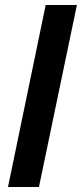

<svg xmlns="http://www.w3.org/2000/svg" viewBox="-20 -749 328 769"><path d="M163 -729H288L136 0H12Z"/></svg>

Font: Mona Sans SemiBold
Style: Italic
Weight: 600
Italic angle: -11.7°
Designer: Deni Anggara
Foundry: GitHub
Version: Version 2.000